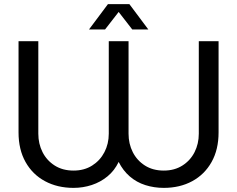

<svg xmlns="http://www.w3.org/2000/svg" viewBox="-20 -900 1151 932"><path d="M337 12Q259 12 198.5 -20.5Q138 -53 104 -113.5Q70 -174 70 -257V-700H166V-251Q166 -202 186.5 -161.5Q207 -121 245.5 -96.5Q284 -72 337 -72Q389 -72 427.5 -96.5Q466 -121 487 -161.5Q508 -202 508 -251V-700H604V-251Q604 -202 624.5 -161.5Q645 -121 683.5 -96.5Q722 -72 775 -72Q827 -72 865.5 -96.5Q904 -121 924.5 -161.5Q945 -202 945 -251V-700H1041V-257Q1041 -174 1007 -113.5Q973 -53 913 -20.5Q853 12 775 12Q728 12 685.5 -1.5Q643 -15 610 -43.5Q577 -72 556 -114Q536 -72 502 -44Q468 -16 425.5 -2Q383 12 337 12ZM412 -757 504 -880H608L700 -757H622L556 -842L490 -757Z"/></svg>

Font: MuseoModerno Thin
Style: Regular
Weight: 400
Version: Version 1.003